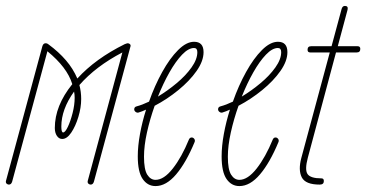

<svg xmlns="http://www.w3.org/2000/svg" viewBox="-21 -623 1236 648"><path d="M9 0Q5 0 1.5 -3Q-2 -6 -1 -12L122 -467Q125 -477 133 -477Q135 -477 137 -476.5Q139 -476 143 -473Q177 -448 201.5 -419.5Q226 -391 240 -358Q301 -425 400 -474Q408 -477 410 -477Q415 -477 418 -473.5Q421 -470 419 -465L296 -10Q293 0 285 0Q281 0 277.5 -3Q274 -6 275 -12L392 -446Q302 -399 247 -336Q253 -313 253 -289Q253 -260 243.5 -228.5Q234 -197 219.5 -175.5Q205 -154 189 -154Q178 -154 171 -164.5Q164 -175 164 -191Q164 -266 223 -339Q214 -368 193 -395.5Q172 -423 139 -450L20 -10Q17 0 9 0ZM186 -196Q186 -176 192 -176Q199 -176 208 -195Q217 -214 224 -241.5Q231 -269 231 -293Q231 -304 229 -314Q186 -254 186 -196Z M504 5Q477 5 460.5 -19Q444 -43 444 -95Q444 -130 451.5 -171Q459 -212 472 -253Q459 -247 446 -243Q441 -242 436.5 -245.5Q432 -249 432 -254Q432 -262 440 -264Q459 -269 482 -280Q501 -334 526.5 -380Q552 -426 580 -454Q608 -482 634 -482Q666 -482 666 -447Q666 -417 642.5 -383.5Q619 -350 581 -319Q543 -288 501 -266Q485 -221 475 -176Q465 -131 465 -94Q465 -51 476 -33.5Q487 -16 504 -16Q532 -16 562 -54Q592 -92 617 -153Q620 -159 626 -159Q631 -159 634.5 -154.5Q638 -150 636 -144Q607 -74 573.5 -34.5Q540 5 504 5ZM634 -461Q615 -461 593.5 -438.5Q572 -416 551 -379Q530 -342 512 -297Q545 -317 575.5 -342.5Q606 -368 625.5 -395.5Q645 -423 645 -447Q645 -461 634 -461Z M787 5Q760 5 743.5 -19Q727 -43 727 -95Q727 -130 734.5 -171Q742 -212 755 -253Q742 -247 729 -243Q724 -242 719.5 -245.5Q715 -249 715 -254Q715 -262 723 -264Q742 -269 765 -280Q784 -334 809.5 -380Q835 -426 863 -454Q891 -482 917 -482Q949 -482 949 -447Q949 -417 925.5 -383.5Q902 -350 864 -319Q826 -288 784 -266Q768 -221 758 -176Q748 -131 748 -94Q748 -51 759 -33.5Q770 -16 787 -16Q815 -16 845 -54Q875 -92 900 -153Q903 -159 909 -159Q914 -159 917.5 -154.5Q921 -150 919 -144Q890 -74 856.5 -34.5Q823 5 787 5ZM917 -461Q898 -461 876.5 -438.5Q855 -416 834 -379Q813 -342 795 -297Q828 -317 858.5 -342.5Q889 -368 908.5 -395.5Q928 -423 928 -447Q928 -461 917 -461Z M1058 0Q1010 0 997.5 -24.5Q985 -49 996 -90L1092 -446H1026Q1017 -446 1017 -455Q1017 -467 1029 -467H1098L1132 -593Q1135 -603 1143 -603Q1155 -603 1152 -590L1119 -467H1186Q1195 -467 1195 -458Q1195 -446 1183 -446H1113L1018 -91Q1007 -50 1017 -35.5Q1027 -21 1064 -21Q1072 -21 1072 -12Q1072 0 1058 0Z"/></svg>

Font: Zen Loop
Style: Italic
Weight: 400
Italic angle: -15°
Designer: Yoshimichi Ohira
Foundry: A-1 Corp ZenFonts
Version: Version 1.000; ttfautohint (v1.8.3)